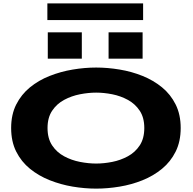

<svg xmlns="http://www.w3.org/2000/svg" viewBox="-20 -1106 1140 1137"><path d="M549.5 11Q481 11 410 -1Q339 -13 273.8 -39Q208.5 -65 157.2 -106.8Q106 -148.5 76 -208.2Q46 -268 46 -348Q46 -427.5 76 -487Q106 -546.5 157.2 -588.5Q208.5 -630.5 273.8 -656.2Q339 -682 410 -694Q481 -706 549.5 -706Q617.5 -706 688.2 -694.2Q759 -682.5 823.8 -656.5Q888.5 -630.5 939.5 -588.8Q990.5 -547 1020.2 -487.2Q1050 -427.5 1050 -348Q1050 -268 1020.2 -208.2Q990.5 -148.5 939.5 -106.5Q888.5 -64.5 823.8 -38.5Q759 -12.5 688.2 -0.8Q617.5 11 549.5 11ZM549.5 -137.5Q595 -137.5 644.5 -147.2Q694 -157 737.2 -180.5Q780.5 -204 807.5 -245Q834.5 -286 834.5 -348Q834.5 -409.5 807.5 -450.2Q780.5 -491 737.2 -514.5Q694 -538 644.5 -547.8Q595 -557.5 549.5 -557.5Q504 -557.5 453.8 -547.8Q403.5 -538 359.8 -514.5Q316 -491 288.8 -450.2Q261.5 -409.5 261.5 -348Q261.5 -286 288.8 -245Q316 -204 359.8 -180.5Q403.5 -157 453.8 -147.2Q504 -137.5 549.5 -137.5ZM263 -914.5H464.5V-758.5H263ZM623 -914.5H824.5V-758.5H623ZM260.5 -987V-1086H827.5V-987Z"/></svg>

Font: Trispace Expanded ExtraBold
Style: Regular
Weight: 800
Width: 7
Designer: Tyler Finck
Foundry: Etcetera Type Company
Version: Version 1.210; ttfautohint (v1.8.3)